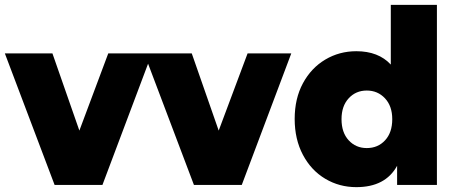

<svg xmlns="http://www.w3.org/2000/svg" viewBox="-28 -762 1881 791"><path d="M-8 -542H188L299 -224L418 -542H598L394 0H197Z M566 -542H762L873 -224L992 -542H1172L968 0H771Z M1186 -272Q1186 -356 1220 -419Q1254 -482 1312 -516.5Q1370 -551 1440 -551Q1531 -551 1582 -496V-742H1772V0H1608V-79Q1560 9 1440 9Q1370 9 1312 -25.5Q1254 -60 1220 -124Q1186 -188 1186 -272ZM1588 -271Q1588 -325 1558 -357Q1528 -389 1483 -389Q1438 -389 1408.5 -357Q1379 -325 1379 -271Q1379 -216 1408.5 -184Q1438 -152 1483 -152Q1529 -152 1558.5 -184Q1588 -216 1588 -271Z"/></svg>

Font: Chess Sans ExtraBold
Style: Regular
Weight: 800
Designer: Wolf Bōese
Foundry: Wolf Bōese
Version: Version 7.223